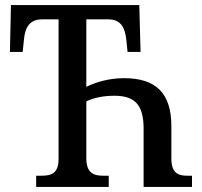

<svg xmlns="http://www.w3.org/2000/svg" viewBox="-20 -734 794 754"><path d="M122 0H407V-44H385C348 -44 319 -54 319 -113V-336C350 -351 389 -358 429 -358C511 -358 544 -321 544 -228V0H734V-44H715C679 -44 653 -55 653 -111V-238C653 -370 591 -427 467 -427C409 -427 358 -412 319 -393V-658H405C456 -658 471 -624 476 -578L481 -530H532L527 -714H23L19 -530H69L74 -578C78 -624 95 -658 145 -658H210V-109C210 -53 181 -44 144 -44H122Z"/></svg>

Font: Noto Serif Condensed Medium
Style: Regular
Weight: 500
Width: 3
Designer: Monotype Design Team
Foundry: Monotype Imaging Inc.
Version: Version 2.015